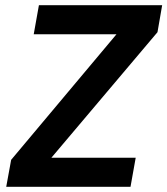

<svg xmlns="http://www.w3.org/2000/svg" viewBox="-20 -720 645 740"><path d="M4 0 23 -104 429 -588H110L130 -700H605L587 -596L178 -112H503L483 0Z"/></svg>

Font: DM Sans 16pt
Style: Bold Italic
Weight: 700
Italic angle: -10°
Version: Version 4.004;gftools[0.9.30]